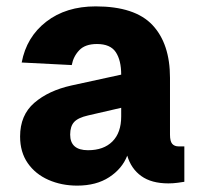

<svg xmlns="http://www.w3.org/2000/svg" viewBox="-20 -570 640 602"><path d="M222 12Q173 12 132 -6Q91 -24 67 -58.5Q43 -93 43 -142Q43 -209 87.5 -247.5Q132 -286 204 -302L360 -336Q360 -381 343 -406.5Q326 -432 284 -432Q247 -432 228.5 -412.5Q210 -393 205 -366L48 -374Q63 -454 125 -502Q187 -550 280 -550Q403 -550 458 -491.5Q513 -433 513 -326V-148Q513 -127 520 -119Q527 -111 540 -111H558V0Q552 1 537.5 3Q523 5 508 5Q455 5 423 -18Q391 -41 379 -82Q363 -41 322.5 -14.5Q282 12 222 12ZM256 -99Q305 -99 332.5 -126.5Q360 -154 360 -205V-232L256 -208Q225 -201 212.5 -187.5Q200 -174 200 -148Q200 -99 256 -99Z"/></svg>

Font: Geist Mono ExtraBold
Style: Regular
Weight: 800
Monospace: yes
Designer: Basement.studio, Andrés Briganti, Mateo Zaragoza
Foundry: Basement.studio, Vercel, Andrés Briganti, Guido Ferreyra, Mateo Zaragoza
Version: Version 1.500; ttfautohint (v1.8.4.7-5d5b)